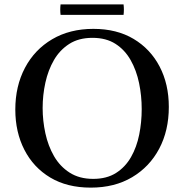

<svg xmlns="http://www.w3.org/2000/svg" viewBox="-20 -843 842 878"><path d="M752 -354Q752 -246 708 -163Q664 -80 584 -32.5Q504 15 395 15Q287 15 210 -31Q133 -77 91.5 -158Q50 -239 50 -342Q50 -449 94 -532.5Q138 -616 218.5 -663.5Q299 -711 407 -711Q514 -711 591 -665Q668 -619 710 -538.5Q752 -458 752 -354ZM628 -344Q628 -405 616 -463Q604 -521 577.5 -568Q551 -615 508 -642.5Q465 -670 403 -670Q340 -670 296.5 -642Q253 -614 226.5 -568Q200 -522 187.5 -465Q175 -408 175 -349Q175 -291 187.5 -233.5Q200 -176 227 -129Q254 -82 298.5 -53.5Q343 -25 406 -25Q468 -25 510.5 -52Q553 -79 579 -124.5Q605 -170 616.5 -227Q628 -284 628 -344ZM257 -823H545Q548 -799 545 -775H257Q254 -799 257 -823Z"/></svg>

Font: Tiro Tamil
Style: Regular
Weight: 400
Designer: Tamil: Fernando Mello & Fiona Ross. Latin: John Hudson.
Foundry: Tiro Typeworks Ltd.
Version: Version 1.52